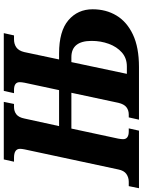

<svg xmlns="http://www.w3.org/2000/svg" viewBox="73 -864 754 1014"><g transform="rotate(-90 450.0 -357.0)"><path d="M-37 0 -26 -54H-3Q20 -54 38 -66.5Q56 -79 62 -109L168 -604Q171 -619 171 -628Q171 -660 124 -660H103L115 -714H419L408 -660H392Q369 -660 353 -647.5Q337 -635 331 -605L291 -422H481L520 -604Q523 -620 523 -630Q523 -660 482 -660H465L477 -714H782L770 -660H749Q724 -660 706.5 -647.5Q689 -635 682 -606L643 -422H675Q793 -422 850.5 -372.5Q908 -323 908 -245Q908 -174 875 -119Q842 -64 774.5 -32Q707 0 603 0H325L337 -54H352Q375 -54 391 -66.5Q407 -79 414 -109L467 -357H278L225 -110Q222 -94 222 -84Q222 -54 263 -54H279L267 0ZM655 -357H629L567 -64H606Q650 -64 680 -90.5Q710 -117 725.5 -159.5Q741 -202 741 -250Q741 -357 655 -357Z"/></g></svg>

Font: Noto Serif Condensed ExtraBold
Style: Italic
Weight: 800
Width: 3
Italic angle: -12°
Designer: Monotype Design Team
Foundry: Monotype Imaging Inc.
Version: Version 2.014; ttfautohint (v1.8.4.7-5d5b)